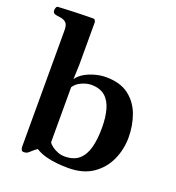

<svg xmlns="http://www.w3.org/2000/svg" viewBox="-152 -868 910 994"><g transform="rotate(20 303.0 -371.5)"><path d="M90.3 15.6Q80.1 15.6 76.7 8.1Q73.2 0.5 73.2 -10.3V-650.9Q73.2 -681.2 60.1 -691.9Q46.9 -702.6 29.3 -704.6Q11.7 -706.5 -1 -710Q-5.9 -712.4 -9.3 -716.3Q-12.7 -720.2 -12.7 -729.5Q-12.7 -735.4 -9.8 -743.2Q-6.8 -751 -1 -751.5Q16.6 -752.4 43.2 -753.7Q69.8 -754.9 99.1 -755.9Q128.4 -756.8 153.6 -757.3Q178.7 -757.8 193.4 -757.8Q199.7 -757.8 203.6 -750Q207.5 -742.2 206.1 -735.8V-508.8L203.1 -427.7Q218.8 -450.2 244.9 -464.8Q271 -479.5 301.3 -487.3Q331.5 -495.1 358.4 -495.1Q437.5 -495.1 484.9 -459Q532.2 -422.9 553.5 -364.7Q574.7 -306.6 574.7 -240.7Q574.7 -175.3 548.3 -116.9Q522 -58.6 468.8 -22.2Q415.5 14.2 334 14.2Q305.7 14.2 273.2 11.2Q240.7 8.3 209.5 -0.2Q178.2 -8.8 153.3 -24.4Q133.8 -10.3 124.5 -1.2Q115.2 7.8 108.6 11.7Q102.1 15.6 90.3 15.6ZM295.9 -35.6Q346.7 -35.6 375.5 -61.3Q404.3 -86.9 416.3 -132.8Q428.2 -178.7 428.2 -240.7Q428.2 -297.4 416.5 -340.3Q404.8 -383.3 377 -407.5Q349.1 -431.6 300.8 -431.6Q276.4 -431.6 248 -418.9Q219.7 -406.2 206.1 -383.8V-81.1Q211.9 -70.8 225.8 -60.3Q239.7 -49.8 258.3 -42.7Q276.9 -35.6 295.9 -35.6Z"/></g></svg>

Font: Gelasio SemiBold
Style: Regular
Weight: 600
Designer: Eben Sorkin
Foundry: Eben Sorkin
Version: Version 1.008